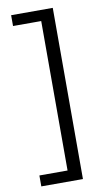

<svg xmlns="http://www.w3.org/2000/svg" viewBox="-95 -752 519 947"><g transform="rotate(-10 164.5 -278.5)"><path d="M32.2 150.9H240.7V-706.5H32.2V-652.3H166H173.3V-645V88.9V96.2H166H32.2Z"/></g></svg>

Font: Sahel Light
Style: Regular
Weight: 300
Foundry: Saber Rastikerdar (saber.rastikerdar@gmail.com)
Version: Version 3.4.0